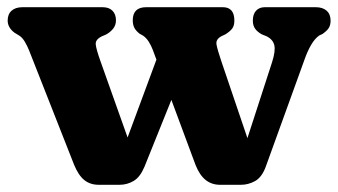

<svg xmlns="http://www.w3.org/2000/svg" viewBox="-20 -498 929 528"><path d="M308.8 10.2H251.7Q228.1 10.2 212 -2.7Q195.8 -15.6 183.8 -44.8L60.3 -358.6Q55 -371.8 48.3 -383.1Q41.6 -394.4 33.7 -399.6L19.7 -408.2Q10.2 -415.4 5.7 -423.7Q1.1 -431.9 1.1 -441.4Q1.1 -459 11.9 -468.6Q22.6 -478.2 42.1 -478.2H261.9Q280 -478.2 289.4 -468.4Q298.9 -458.6 298.9 -442.2Q298.9 -428.6 290.9 -418.8Q282.9 -409 271.5 -403L260.7 -398.4Q241.8 -389.5 243.3 -375.7Q244.8 -361.9 256.2 -330L352.4 -59.4L308.1 -58.5L424.8 -373.5L491.1 -322.2L377.4 -39.7Q365.5 -11.1 347.5 -0.4Q329.5 10.2 308.8 10.2ZM642.3 10.2H585.2Q562.3 10.2 545.6 -3Q528.9 -16.3 517.7 -44.5L400.2 -360.8Q395.8 -372.5 389.1 -383.2Q382.4 -393.9 373.1 -400.2L363.7 -405.4Q352.7 -414.3 348.9 -422.7Q345.1 -431 345.1 -442.2Q345.1 -478.2 382.1 -478.2H592.7Q624.5 -478.2 624.5 -441.4Q624.5 -427 618.3 -419.1Q612.1 -411.1 599.5 -403.4L588.5 -398.2Q572.9 -389.7 575.4 -375.6Q577.9 -361.5 588.4 -330.4L680.2 -59.8L641.2 -58.9L728.1 -326.7Q738 -357.3 734.4 -373.4Q730.9 -389.4 712.8 -398.4L700.3 -403.4Q688.5 -409.7 681.9 -418.6Q675.3 -427.4 675.3 -441.4Q675.3 -459 684.2 -468.6Q693.1 -478.2 708.3 -478.2H848.1Q867.4 -478.2 878.2 -468.6Q889.1 -459 889.1 -441.4Q889.1 -429.5 884.5 -421.7Q880 -413.8 866.9 -404.6L857.9 -400.4Q845.9 -392 835.9 -375.1Q826 -358.2 818 -335.8L710.8 -39.5Q700.1 -10.5 681.5 -0.1Q662.9 10.2 642.3 10.2Z"/></svg>

Font: Fraunces SuperSoft Wonky
Style: Regular
Weight: 900
Version: Version 1.000;[b76b70a41]